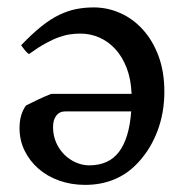

<svg xmlns="http://www.w3.org/2000/svg" viewBox="-20 -489 504 523"><path d="M223.1 -38.6Q276.4 -38.6 304.2 -75.4Q332 -112.3 337.4 -185.5H157.2Q142.1 -185.5 133.3 -174.1Q124.5 -162.6 124.5 -143.1Q124.5 -120.1 132.8 -101.1Q141.1 -82 155 -68.1Q168.9 -54.2 186.8 -46.4Q204.6 -38.6 223.1 -38.6ZM427.7 -239.3Q427.7 -181.6 408.9 -132.1Q390.1 -82.5 356.4 -46.4Q328.6 -16.1 292.2 -0.7Q255.9 14.6 211.9 14.6Q173.8 14.6 141.1 2.9Q108.4 -8.8 84.5 -29.8Q60.5 -50.8 46.9 -78.9Q33.2 -106.9 33.2 -140.1Q33.2 -159.7 37.8 -175Q42.5 -190.4 50.8 -201.7Q64.9 -209 83.7 -217.8Q102.5 -226.6 119.6 -233.4H338.4Q336.9 -272.9 325.2 -303.5Q313.5 -334 294.7 -354.7Q275.9 -375.5 251.2 -386.5Q226.6 -397.5 198.7 -397.5Q185.5 -397.5 171.4 -395.5Q157.2 -393.6 140.6 -387.7Q124 -381.8 104 -370.8Q84 -359.9 59.1 -341.8Q56.2 -343.3 53 -346.4Q49.8 -349.6 46.9 -353.3Q43.9 -356.9 41.5 -360.4Q39.1 -363.8 37.6 -365.7Q67.4 -397 92.8 -417.2Q118.2 -437.5 141.8 -448.7Q165.5 -460 188.2 -464.4Q210.9 -468.8 235.4 -468.8Q272.9 -468.8 307.6 -453.4Q342.3 -438 369.1 -408.4Q396 -378.9 411.9 -336.2Q427.7 -293.5 427.7 -239.3Z"/></svg>

Font: Gentium Book Basic
Style: Regular
Weight: 400
Designer: J. Victor Gaultney and Annie Olsen
Foundry: SIL International
Version: Version 1.102; 2013; Maintenance release